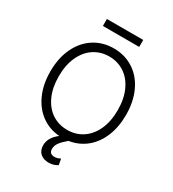

<svg xmlns="http://www.w3.org/2000/svg" viewBox="-249 -1006 1219 1350"><g transform="rotate(30 360.5 -331.0)"><path d="M407.7 6.3Q372.1 35.6 353.5 60.3Q335 85 335 112.3Q335 153.3 377.9 153.3Q401.4 153.3 424.8 139.6L433.6 188.5Q401.9 209 362.3 209Q319.8 209 294.2 186Q268.6 163.1 268.6 121.1Q268.6 58.1 334 8.8Q251.5 2.4 187.7 -43.9Q124 -90.3 88.4 -170.2Q52.7 -250 52.7 -353.5Q52.7 -462.4 92 -544.9Q131.3 -627.4 201.2 -672.1Q271 -716.8 360.4 -716.8Q449.2 -716.8 519 -672.1Q588.9 -627.4 627.9 -544.9Q667 -462.4 667 -353.5Q667 -254.4 634.5 -177Q602.1 -99.6 543.5 -52.5Q484.9 -5.4 407.7 6.3ZM360.4 -651.4Q291.5 -651.4 237.3 -615.7Q183.1 -580.1 152.1 -512.7Q121.1 -445.3 121.1 -353.5Q121.1 -261.7 151.9 -194.3Q182.6 -127 236.8 -91.3Q291 -55.7 360.4 -55.7Q429.2 -55.7 483.4 -91.3Q537.6 -127 568.6 -194.3Q599.6 -261.7 599.6 -353.5Q599.6 -445.8 568.6 -512.9Q537.6 -580.1 483.4 -615.7Q429.2 -651.4 360.4 -651.4ZM507.8 -814.5H212.9V-871.1H507.8Z"/></g></svg>

Font: Pretendard Light
Style: Regular
Weight: 300
Designer: Base glyphs from Inter by Rasmus Andersson; Hangeul glyphs from Noto Sans CJK(Source Han Sans) by Jang Soo-young and Kan
Foundry: Kil Hyung-jin
Version: Version 1.309